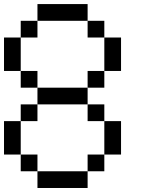

<svg xmlns="http://www.w3.org/2000/svg" viewBox="-20 -937 707 957"><path d="M0 -166.7V-333.3H83.3V-166.7ZM0 -583.3V-750H83.3V-583.3ZM166.7 -166.7V-83.3H83.3V-166.7ZM166.7 -83.3H416.7V0H166.7ZM166.7 -416.7V-333.3H83.3V-416.7ZM166.7 -583.3V-500H83.3V-583.3ZM166.7 -500H416.7V-416.7H166.7ZM166.7 -833.3V-750H83.3V-833.3ZM166.7 -916.7H416.7V-833.3H166.7ZM500 -166.7V-83.3H416.7V-166.7ZM500 -416.7V-333.3H416.7V-416.7ZM500 -333.3H583.3V-166.7H500ZM500 -583.3V-500H416.7V-583.3ZM500 -833.3V-750H416.7V-833.3ZM500 -750H583.3V-583.3H500Z"/></svg>

Font: Galmuri11 Regular
Style: Regular
Weight: 400
Designer: Minseo Lee (Quiple)
Version: Version 2.356;hotconv 1.1.0;makeotfexe 2.6.0 DEVELOPMENT